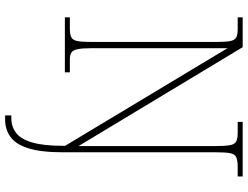

<svg xmlns="http://www.w3.org/2000/svg" viewBox="-132 -622 994 771"><g transform="rotate(90 365.5 -237.0)"><path d="M444 240V215H455Q489 215 514 196Q539 177 552.5 131.5Q566 86 566 8V-1L174 -653V-108Q174 -70 178 -51Q182 -32 192 -26Q202 -20 219 -20H271V0H50V-20H95Q119 -20 130.5 -26Q142 -32 145.5 -51Q149 -70 149 -108V-607Q149 -645 145.5 -663.5Q142 -682 131 -688Q120 -694 97 -694H50V-714H170L567 -55V-605Q567 -644 563.5 -663Q560 -682 548.5 -688Q537 -694 512 -694H470V-714H689V-694H651Q624 -694 611.5 -688Q599 -682 595.5 -663.5Q592 -645 592 -606V8Q592 97 575.5 148Q559 199 529 219.5Q499 240 460 240Z"/></g></svg>

Font: Noto Serif Khmer Thin
Style: Regular
Weight: 250
Version: Version 2.003